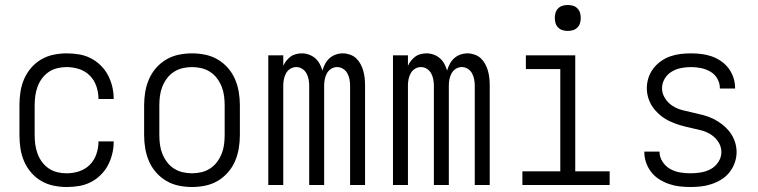

<svg xmlns="http://www.w3.org/2000/svg" viewBox="-20 -742 3040 770"><path d="M247 8Q221 8 194.5 2.5Q168 -3 145 -16.5Q122 -30 104.5 -50.5Q87 -71 76.5 -95.5Q66 -120 62 -146.5Q58 -173 58 -200V-320Q58 -347 62 -373.5Q66 -400 76.5 -424.5Q87 -449 104.5 -469.5Q122 -490 145 -503.5Q168 -517 194.5 -522.5Q221 -528 247 -528Q272 -528 296.5 -524Q321 -520 343 -509Q365 -498 383 -480.5Q401 -463 412.5 -441.5Q424 -420 430 -395.5Q436 -371 436 -346V-345H375V-346Q375 -371 366.5 -396Q358 -421 340 -439Q322 -457 297.5 -465Q273 -473 247 -473Q228 -473 209.5 -468.5Q191 -464 175.5 -453.5Q160 -443 148.5 -427.5Q137 -412 130.5 -394Q124 -376 121.5 -357.5Q119 -339 119 -320V-200Q119 -181 121.5 -162.5Q124 -144 130.5 -126Q137 -108 148.5 -92.5Q160 -77 175.5 -66.5Q191 -56 209.5 -51.5Q228 -47 247 -47Q273 -47 297.5 -55Q322 -63 340 -81Q358 -99 366.5 -124Q375 -149 375 -174V-175H436V-174Q436 -149 430 -124.5Q424 -100 412.5 -78.5Q401 -57 383 -39.5Q365 -22 343 -11Q321 0 296.5 4Q272 8 247 8Z M750 8Q723 8 696.5 2.5Q670 -3 647 -16.5Q624 -30 606 -50.5Q588 -71 577.5 -95.5Q567 -120 562.5 -146.5Q558 -173 558 -200V-320Q558 -347 562.5 -373.5Q567 -400 577.5 -424.5Q588 -449 606 -469.5Q624 -490 647 -503.5Q670 -517 696.5 -522.5Q723 -528 750 -528Q777 -528 803.5 -522.5Q830 -517 853 -503.5Q876 -490 894 -469.5Q912 -449 922.5 -424.5Q933 -400 937.5 -373.5Q942 -347 942 -320V-200Q942 -173 937.5 -146.5Q933 -120 922.5 -95.5Q912 -71 894 -50.5Q876 -30 853 -16.5Q830 -3 803.5 2.5Q777 8 750 8ZM750 -47Q769 -47 788 -51.5Q807 -56 823 -66.5Q839 -77 850.5 -92.5Q862 -108 869 -125.5Q876 -143 878.5 -162Q881 -181 881 -200V-320Q881 -339 878.5 -358Q876 -377 869 -394.5Q862 -412 850.5 -427.5Q839 -443 823 -453.5Q807 -464 788 -468.5Q769 -473 750 -473Q731 -473 712 -468.5Q693 -464 677 -453.5Q661 -443 649.5 -427.5Q638 -412 631 -394.5Q624 -377 621.5 -358Q619 -339 619 -320V-200Q619 -181 621.5 -162Q624 -143 631 -125.5Q638 -108 649.5 -92.5Q661 -77 677 -66.5Q693 -56 712 -51.5Q731 -47 750 -47Z M1056 0V-520H1116V-478Q1121 -489 1128.5 -498.5Q1136 -508 1145.5 -515Q1155 -522 1167 -525Q1179 -528 1191 -528Q1205 -528 1219 -523Q1233 -518 1244 -508.5Q1255 -499 1262 -486Q1269 -473 1273 -459Q1277 -473 1284 -486Q1291 -499 1301.5 -508.5Q1312 -518 1326 -523Q1340 -528 1355 -528Q1369 -528 1383.5 -523Q1398 -518 1408.5 -508Q1419 -498 1426 -485Q1433 -472 1437 -457.5Q1441 -443 1442.5 -428.5Q1444 -414 1444 -399V0H1384V-399Q1384 -412 1381.5 -424.5Q1379 -437 1373 -448Q1367 -459 1356 -466Q1345 -473 1332 -473Q1319 -473 1308 -466Q1297 -459 1291 -448Q1285 -437 1282.5 -424.5Q1280 -412 1280 -399V0H1220V-399Q1220 -412 1217.5 -424.5Q1215 -437 1209 -448Q1203 -459 1192 -466Q1181 -473 1168 -473Q1155 -473 1144 -466Q1133 -459 1127 -448Q1121 -437 1118.5 -424.5Q1116 -412 1116 -399V0Z M1556 0V-520H1616V-478Q1621 -489 1628.5 -498.5Q1636 -508 1645.5 -515Q1655 -522 1667 -525Q1679 -528 1691 -528Q1705 -528 1719 -523Q1733 -518 1744 -508.5Q1755 -499 1762 -486Q1769 -473 1773 -459Q1777 -473 1784 -486Q1791 -499 1801.5 -508.5Q1812 -518 1826 -523Q1840 -528 1855 -528Q1869 -528 1883.5 -523Q1898 -518 1908.5 -508Q1919 -498 1926 -485Q1933 -472 1937 -457.5Q1941 -443 1942.5 -428.5Q1944 -414 1944 -399V0H1884V-399Q1884 -412 1881.5 -424.5Q1879 -437 1873 -448Q1867 -459 1856 -466Q1845 -473 1832 -473Q1819 -473 1808 -466Q1797 -459 1791 -448Q1785 -437 1782.5 -424.5Q1780 -412 1780 -399V0H1720V-399Q1720 -412 1717.5 -424.5Q1715 -437 1709 -448Q1703 -459 1692 -466Q1681 -473 1668 -473Q1655 -473 1644 -466Q1633 -459 1627 -448Q1621 -437 1618.5 -424.5Q1616 -412 1616 -399V0Z M2075 0V-55H2227V-465H2089V-520H2287V-55H2425V0ZM2257 -618Q2246 -618 2236 -621Q2226 -624 2218.5 -631.5Q2211 -639 2208 -649Q2205 -659 2205 -670Q2205 -681 2208 -691Q2211 -701 2218.5 -708.5Q2226 -716 2236 -719Q2246 -722 2257 -722Q2268 -722 2278 -719Q2288 -716 2295.5 -708.5Q2303 -701 2306 -691Q2309 -681 2309 -670Q2309 -659 2306 -649Q2303 -639 2295.5 -631.5Q2288 -624 2278 -621Q2268 -618 2257 -618Z M2749 8Q2727 8 2705.5 5.5Q2684 3 2663.5 -4Q2643 -11 2624.5 -22.5Q2606 -34 2592.5 -51Q2579 -68 2571.5 -89Q2564 -110 2564 -131V-134H2625V-133Q2625 -112 2637 -93.5Q2649 -75 2667.5 -64.5Q2686 -54 2707 -50.5Q2728 -47 2749 -47Q2770 -47 2791 -50.5Q2812 -54 2830.5 -64Q2849 -74 2861 -92.5Q2873 -111 2873 -132Q2873 -154 2861 -172.5Q2849 -191 2831 -202.5Q2813 -214 2791.5 -219.5Q2770 -225 2749 -229.5Q2728 -234 2707.5 -240Q2687 -246 2667.5 -255Q2648 -264 2631 -277.5Q2614 -291 2601 -308Q2588 -325 2581 -346Q2574 -367 2574 -388Q2574 -409 2580.5 -429.5Q2587 -450 2600 -467Q2613 -484 2630.5 -496.5Q2648 -509 2668 -516Q2688 -523 2709 -525.5Q2730 -528 2751 -528Q2772 -528 2793 -525.5Q2814 -523 2834 -516Q2854 -509 2871.5 -497Q2889 -485 2901.5 -468.5Q2914 -452 2921 -431.5Q2928 -411 2928 -390V-387H2867V-389Q2867 -409 2856.5 -427Q2846 -445 2828.5 -455Q2811 -465 2791 -469Q2771 -473 2751 -473Q2731 -473 2711 -469Q2691 -465 2673.5 -454.5Q2656 -444 2645.5 -426Q2635 -408 2635 -388Q2635 -367 2647 -348Q2659 -329 2677 -317.5Q2695 -306 2716 -300.5Q2737 -295 2758 -290.5Q2779 -286 2800 -280.5Q2821 -275 2840.5 -265.5Q2860 -256 2877 -242.5Q2894 -229 2907 -212Q2920 -195 2927 -174.5Q2934 -154 2934 -132Q2934 -110 2926.5 -89Q2919 -68 2905.5 -51Q2892 -34 2873.5 -22.5Q2855 -11 2834.5 -4Q2814 3 2792.5 5.5Q2771 8 2749 8Z"/></svg>

Font: Iosevka SS18 Light
Style: Regular
Weight: 300
Monospace: yes
Designer: Belleve Invis
Foundry: Belleve Invis
Version: Version 25.1.1; ttfautohint (v1.8.4)